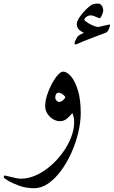

<svg xmlns="http://www.w3.org/2000/svg" viewBox="-74 -708 624 1055"><path d="M369.6 -88.4Q369.6 -36.1 356 21Q342.3 78.1 317.9 132.3Q293.5 186.5 261 230.5Q228.5 274.4 190.9 300.3Q153.3 326.2 113.3 326.2Q69.3 326.2 31.2 312.5Q-6.8 298.8 -30.3 284.2Q-53.7 269.5 -53.7 267.1Q-53.7 263.7 -52 260Q-50.3 256.3 -48.3 256.3Q-45.4 256.3 -28.6 260.7Q-11.7 265.1 8.3 269.5Q28.3 273.9 40.5 273.9Q82.5 273.9 124.8 254.6Q167 235.4 204.3 202.9Q241.7 170.4 271 129.9Q300.3 89.4 316.9 46.4Q333.5 3.4 333.5 -36.1Q333.5 -53.7 330.6 -65.4Q327.6 -77.1 323.7 -86.9Q312.5 -72.8 295.2 -57.4Q277.8 -42 254.9 -42Q236.8 -42 218.3 -52.7Q199.7 -63.5 187 -82.5Q174.3 -101.6 174.3 -126Q174.3 -153.3 184.8 -185.8Q195.3 -218.3 210.9 -247.6Q226.6 -276.9 243.4 -295.7Q260.3 -314.5 272.5 -314.5Q293.5 -314.5 315.9 -288.6Q338.4 -262.7 354 -212.2Q369.6 -161.6 369.6 -88.4ZM285.2 -174.3Q277.8 -186 266.8 -192.4Q255.9 -198.7 249 -198.7Q238.3 -198.7 233.9 -190.2Q229.5 -181.6 229.5 -169.9Q229.5 -164.1 236.1 -156Q242.7 -147.9 252 -147.9Q260.3 -147.9 270.8 -156Q281.2 -164.1 285.2 -174.3ZM530.8 -569.3Q530.8 -565.4 523.9 -547.9Q517.1 -530.3 502.9 -526.4Q494.6 -523.9 469 -513.9Q443.4 -503.9 414.6 -493.2Q380.4 -480 363.3 -471.9Q346.2 -463.9 340.8 -463.9Q335.4 -463.9 335.4 -469.7Q335.4 -475.1 342.3 -489Q349.1 -502.9 352.5 -507.3Q356.4 -512.2 369.1 -519Q381.8 -525.9 387.2 -527.8Q376.5 -531.2 362.3 -543.2Q348.1 -555.2 348.1 -574.7Q348.1 -591.8 363.3 -613.8Q378.4 -635.7 395 -652.3Q422.4 -679.7 435.5 -684.1Q448.7 -688.5 462.9 -688.5Q478.5 -688.5 485.8 -676Q493.2 -663.6 493.2 -649.4Q493.2 -644.5 489.7 -634.5Q486.3 -624.5 481.7 -616.2Q477.1 -607.9 474.1 -607.9Q469.2 -607.9 452.9 -615.7Q436.5 -623.5 423.8 -623.5Q411.6 -623.5 400.6 -615.2Q389.6 -606.9 389.6 -598.6Q389.6 -595.7 402.8 -586.4Q416 -577.1 434.1 -568.8Q452.1 -560.5 465.8 -559.6Q482.9 -564 502.7 -568.1Q522.5 -572.3 526.4 -573.2Q530.8 -574.2 530.8 -569.3Z"/></svg>

Font: Scheherazade New
Style: Regular
Weight: 400
Designer: SIL International
Foundry: SIL International
Version: Version 4.000